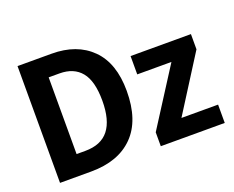

<svg xmlns="http://www.w3.org/2000/svg" viewBox="-114 -909 1342 1103"><g transform="rotate(-20 557.0 -357.0)"><path d="M621 -366Q621 -186 529 -93Q437 0 270 0H80V-714H288Q442 -714 531.5 -625Q621 -536 621 -366ZM470 -361Q470 -481 424.5 -536.5Q379 -592 292 -592H226V-123H279Q376 -123 423 -182.5Q470 -242 470 -361ZM1087 0H696V-85L919 -434H710V-546H1079V-453L863 -112H1087Z"/></g></svg>

Font: Noto Sans SemiCondensed
Style: Bold
Weight: 700
Width: 4
Designer: Monotype Design Team
Foundry: Monotype Imaging Inc.
Version: Version 2.013; ttfautohint (v1.8.4.7-5d5b)